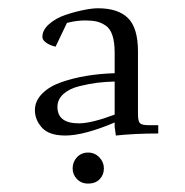

<svg xmlns="http://www.w3.org/2000/svg" viewBox="-20 -558 445 462"><path d="M64 -293Q64 -314.9 81.3 -332.5Q98.6 -350.1 127.2 -360.1Q155.8 -370.1 188.5 -375.5Q221.2 -380.9 255.9 -381.8V-431.2Q255.9 -456.5 250.5 -472.9Q245.1 -489.3 234.1 -496.6Q223.1 -503.9 212.2 -506.3Q201.2 -508.8 185.1 -508.8Q164.1 -508.8 141.1 -502.9L113.8 -445.8Q101.6 -448.2 91.8 -454.8Q82 -461.4 82 -469.2Q82 -485.8 98.1 -500Q114.3 -514.2 137.2 -522Q160.2 -529.8 181.2 -533.9Q202.1 -538.1 215.8 -538.1Q264.2 -538.1 288.1 -514.4Q312 -490.7 312 -434.1V-283.2Q312 -266.6 316.7 -261.7Q321.3 -256.8 337.9 -256.8H360.8V-236.8Q305.2 -236.8 258.8 -231.9L255.9 -252.9V-263.2Q181.6 -231.9 137.2 -231.9Q98.1 -231.9 81.1 -250.7Q64 -269.5 64 -293ZM118.2 -300.8Q118.2 -261.2 169.9 -261.2Q199.7 -261.2 255.9 -282.2V-361.8Q234.4 -361.3 214.4 -358.9Q194.3 -356.4 170.7 -350.6Q147 -344.7 132.6 -331.8Q118.2 -318.8 118.2 -300.8ZM154.8 -152.8Q154.8 -168.5 165.3 -179.7Q175.8 -190.9 191.9 -190.9Q208 -190.9 219 -179.4Q230 -168 230 -152.8Q230 -137.2 219.7 -126.7Q209.5 -116.2 191.9 -116.2Q175.8 -116.2 165.3 -127Q154.8 -137.7 154.8 -152.8Z"/></svg>

Font: Dihjauti
Style: Regular
Weight: 400
Designer: T. Christopher White
Version: Version 3.0.0